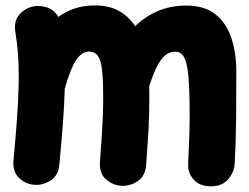

<svg xmlns="http://www.w3.org/2000/svg" viewBox="-20 -592 900 695"><path d="M28.8 -11.7Q42 -151.4 45.9 -237.3Q45.4 -245.6 46.4 -253.4Q47.9 -287.1 47.9 -315.9Q47.9 -361.8 44.9 -399.7Q42 -437.5 35.6 -476.1Q29.3 -514.2 48.8 -537.6Q68.4 -561 96.7 -567.9Q123 -574.2 149.9 -565.2Q176.8 -556.2 190.9 -530.8Q217.8 -550.3 250.5 -561.3Q283.2 -572.3 323.2 -572.3Q376 -572.3 411.4 -552Q446.8 -531.7 469.2 -497.1Q505.9 -532.7 551.8 -552.2Q597.7 -571.8 654.8 -571.8Q720.2 -571.8 759.8 -540.3Q799.3 -508.8 817.4 -454.6Q835.4 -400.4 835.4 -332.5Q835.4 -252.9 834.7 -167.5Q834 -82 829.6 0.5Q827.6 31.7 805.7 57.1Q783.7 82.5 743.7 82.5Q702.6 82.5 680.9 57.9Q659.2 33.2 661.1 1Q663.6 -49.3 665 -93.3Q666.5 -137.2 666.5 -174.8Q666.5 -264.2 662.1 -314.2Q657.7 -364.3 646.5 -384.5Q635.3 -404.8 613.8 -404.8Q597.2 -404.8 582 -394.8Q566.9 -384.8 551.8 -357.9Q536.6 -331.1 520 -279.8Q520.5 -263.7 520.5 -246.1Q520.5 -212.4 520 -185.5Q519.5 -158.7 518.1 -132.1Q516.6 -105.5 514.4 -72.5Q512.2 -39.6 508.8 5.9Q505.9 45.4 478 64Q450.2 82.5 418.5 80.6Q387.2 78.1 363 56.6Q338.9 35.2 341.8 -5.9Q346.2 -64 348.6 -101.8Q351.1 -139.6 352.3 -172.1Q353.5 -204.6 353.5 -246.1Q353.5 -338.4 342.8 -371.8Q332 -405.3 303.2 -405.3Q275.4 -405.3 254.6 -373.3Q233.9 -341.3 214.4 -270.5Q212.9 -215.8 208 -148.9Q203.1 -82 194.8 3.9Q191.4 43.9 162.4 62Q133.3 80.1 101.6 76.7Q71.3 73.7 48.3 51.3Q25.4 28.8 28.8 -11.7Z"/></svg>

Font: Mikhak-FD Black
Style: Regular
Weight: 900
Designer: Amin Abedi
Version: Version 3.2